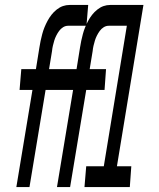

<svg xmlns="http://www.w3.org/2000/svg" viewBox="-20 -755 640 775"><path d="M46 0 111 -392H59L66 -476H125L139 -563Q141 -577 144 -590.5Q147 -604 150.5 -617.5Q154 -631 159.5 -644.5Q165 -658 172 -671Q179 -684 188 -695.5Q197 -707 209 -716.5Q221 -726 234 -730.5Q247 -735 261 -735H336L329 -651H255Q244 -651 234.5 -645Q225 -639 218.5 -630Q212 -621 207 -611Q202 -601 199 -591Q196 -581 193.5 -570.5Q191 -560 190 -549L178 -476H290L284 -392H164L99 0ZM210 0 275 -392H223L230 -476H289L303 -563Q305 -577 308 -590.5Q311 -604 314.5 -617.5Q318 -631 323.5 -644.5Q329 -658 336 -671Q343 -684 352 -695.5Q361 -707 373 -716.5Q385 -726 398 -730.5Q411 -735 425 -735H500L493 -651H419Q408 -651 398.5 -645Q389 -639 382.5 -630Q376 -621 371 -611Q366 -601 363 -591Q360 -581 357.5 -570.5Q355 -560 354 -549L342 -476H408L402 -392H328L263 0ZM321 0 328 -84H399L492 -651H434L440 -735H559L452 -84H510L504 0Z"/></svg>

Font: Iosevka Md Ex Obl
Style: Regular
Weight: 500
Width: 7
Italic angle: -9°
Monospace: yes
Designer: Belleve Invis
Foundry: Belleve Invis
Version: Version 32.5.0; ttfautohint (v1.8.4)